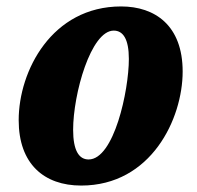

<svg xmlns="http://www.w3.org/2000/svg" viewBox="-20 -566 611 596"><path d="M232 10C449 10 547 -197 547 -344C547 -487 461 -546 356 -546C141 -546 38 -346 38 -193C38 -57 117 10 232 10ZM255 -71C225 -71 207 -99 207 -163C207 -274 262 -471 333 -471C362 -471 380 -445 380 -383C380 -285 334 -71 255 -71Z"/></svg>

Font: Noto Serif Condensed Black
Style: Italic
Weight: 900
Width: 3
Italic angle: -12°
Designer: Monotype Design Team
Foundry: Monotype Imaging Inc.
Version: Version 2.013